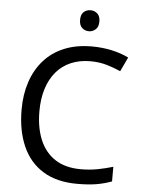

<svg xmlns="http://www.w3.org/2000/svg" viewBox="-61 -962 754 1020"><g transform="rotate(5 316.0 -452.5)"><path d="M403 -645Q346 -645 300 -625.5Q254 -606 222 -568.5Q190 -531 173 -477.5Q156 -424 156 -357Q156 -269 183.5 -204Q211 -139 265.5 -104Q320 -69 402 -69Q449 -69 491 -77Q533 -85 573 -97V-19Q533 -4 490.5 3Q448 10 389 10Q280 10 207 -35Q134 -80 97.5 -163Q61 -246 61 -358Q61 -439 83.5 -506Q106 -573 149.5 -622Q193 -671 257 -697.5Q321 -724 404 -724Q459 -724 510 -713Q561 -702 601 -682L565 -606Q532 -621 491.5 -633Q451 -645 403 -645ZM381 -915Q401 -915 416.5 -901.5Q432 -888 432 -859Q432 -831 416.5 -817Q401 -803 381 -803Q359 -803 344 -817Q329 -831 329 -859Q329 -888 344 -901.5Q359 -915 381 -915Z"/></g></svg>

Font: Noto Sans Khmer
Style: Regular
Weight: 400
Designer: Danh Hong and the Monotype Design Team
Foundry: Monotype Imaging Inc.
Version: Version 2.003